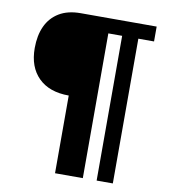

<svg xmlns="http://www.w3.org/2000/svg" viewBox="-88 -775 839 954"><g transform="rotate(10 331.5 -297.5)"><path d="M254.2 105.3V-286.7Q155.5 -286.7 101.1 -340.7Q46.8 -394.6 46.8 -489.8Q46.8 -553.6 68.4 -600.5Q90.1 -647.5 133.5 -673.7Q177 -700 242.1 -700H625V-625H545.8V105.3H464.1V-625H394.4V105.3Z"/></g></svg>

Font: Sutasoma
Style: Regular
Weight: 400
Designer: Izhar Fathurrohim, Akbar Rohmanto, Arusyal Khofiqoini
Foundry: Kiwari Kolektiv
Version: Version 1.102